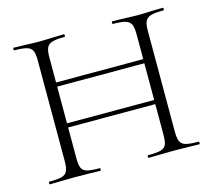

<svg xmlns="http://www.w3.org/2000/svg" viewBox="-92 -737 943 849"><g transform="rotate(-15 379.0 -312.5)"><path d="M489 -613Q486 -613 486 -619Q486 -625 489 -625L536 -624Q578 -622 605 -622Q630 -622 672 -624L720 -625Q723 -625 723 -619Q723 -613 720 -613Q681 -613 662.5 -607.5Q644 -602 637 -588Q630 -574 630 -544V-81Q630 -51 637 -36.5Q644 -22 662.5 -17Q681 -12 720 -12Q723 -12 723 -6Q723 0 720 0Q689 0 672 -1L605 -2L536 -1Q519 0 489 0Q486 0 486 -6Q486 -12 489 -12Q529 -12 547 -17Q565 -22 571.5 -36Q578 -50 578 -81V-542Q578 -572 571.5 -586.5Q565 -601 546.5 -607Q528 -613 489 -613ZM150 -428H600V-409H150ZM37 -613Q35 -613 35 -619Q35 -625 37 -625L86 -624Q128 -622 152 -622Q179 -622 221 -624L268 -625Q270 -625 270 -619Q270 -613 268 -613Q229 -613 210.5 -607Q192 -601 185.5 -586.5Q179 -572 179 -542V-81Q179 -50 185.5 -36Q192 -22 210 -17Q228 -12 268 -12Q270 -12 270 -6Q270 0 268 0Q238 0 220 -1L152 -2L86 -1Q68 0 36 0Q34 0 34 -6Q34 -12 36 -12Q75 -12 93.5 -17Q112 -22 119 -36.5Q126 -51 126 -81V-544Q126 -574 119.5 -588Q113 -602 94.5 -607.5Q76 -613 37 -613ZM150 -241H600V-222H150Z"/></g></svg>

Font: Cormorant SC Light
Style: Regular
Weight: 300
Designer: Christian Thalmann (Catharsis Fonts)
Foundry: Catharsis Fonts
Version: Version 4.000